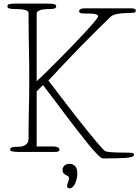

<svg xmlns="http://www.w3.org/2000/svg" viewBox="-20 -841 772 1063"><path d="M183 -391Q205 -411 239 -444.5Q273 -478 310.5 -516Q348 -554 386 -593.5Q424 -633 454.5 -666Q485 -699 504 -722Q523 -745 523 -750Q523 -757 516 -760Q509 -763 498.5 -764.5Q488 -766 475.5 -766Q463 -766 452 -766Q442 -766 430 -767.5Q418 -769 418 -780Q418 -785 425 -790Q432 -795 452 -795H709Q718 -795 725 -792Q732 -789 732 -781Q732 -770 712 -770Q694 -769 676 -768.5Q658 -768 642.5 -766Q627 -764 614 -760Q601 -756 593 -749Q557 -714 513.5 -671Q470 -628 424 -581Q378 -534 333 -486Q288 -438 248 -395Q306 -318 362 -246Q386 -215 411.5 -182.5Q437 -150 462.5 -118.5Q488 -87 512 -58.5Q536 -30 557 -8Q565 0 599.5 2Q634 4 676 4Q699 4 710.5 5.5Q722 7 722 17Q722 24 708.5 28Q695 32 671.5 33.5Q648 35 616.5 35.5Q585 36 550 36Q541 36 520 15Q499 -6 471 -40Q443 -74 409.5 -117.5Q376 -161 342 -206Q308 -251 276 -294Q244 -337 218 -370L183 -335V-30H279Q290 -30 299.5 -25.5Q309 -21 309 -13Q309 0 289 0H77Q63 0 49.5 -2.5Q36 -5 36 -13Q36 -22 46 -25Q56 -28 65 -28Q75 -28 87.5 -28.5Q100 -29 111.5 -33.5Q123 -38 130.5 -47.5Q138 -57 138 -74Q138 -156 140 -234.5Q142 -313 142 -401Q142 -489 140 -584.5Q138 -680 138 -768Q138 -777 129.5 -781.5Q121 -786 108.5 -788Q96 -790 82 -790.5Q68 -791 58 -791Q47 -791 34 -793.5Q21 -796 21 -806Q21 -817 35 -819Q49 -821 58 -821H240Q272 -821 281.5 -817.5Q291 -814 291 -806Q291 -795 278.5 -793Q266 -791 254 -791Q249 -791 237.5 -790.5Q226 -790 214 -788Q202 -786 192.5 -780.5Q183 -775 183 -766ZM326 100Q326 87 336 76.5Q346 66 366 66Q381 66 394.5 77.5Q408 89 408 123Q408 133 405 146.5Q402 160 397 172.5Q392 185 383.5 193.5Q375 202 365 202Q360 202 355.5 198.5Q351 195 351 190Q351 183 356.5 168.5Q362 154 362 144Q362 138 356.5 134.5Q351 131 344 127.5Q337 124 331.5 118Q326 112 326 100Z"/></svg>

Font: Life Savers
Style: Regular
Weight: 400
Designer: Pablo Impallari, Rodrigo Fuenzalida, Brenda Gallo
Foundry: Pablo Impallari, Rodrigo Fuenzalida, Brenda Gallo
Version: Version 3.001; ttfautohint (v0.95) -l 8 -r 50 -G 200 -x 14 -